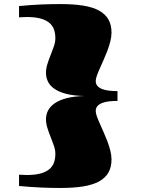

<svg xmlns="http://www.w3.org/2000/svg" viewBox="-20 -785 729 940"><path d="M73.2 70.3Q93.8 71.8 110.8 71.8Q151.9 71.8 179 64.2Q206.1 56.6 222.2 42.7Q238.3 28.8 244.6 9.8Q251 -9.3 251 -32.7Q251 -50.8 243.9 -71.5Q236.8 -92.3 228 -114Q219.2 -135.7 212.2 -158Q205.1 -180.2 205.1 -201.2Q205.1 -224.1 215.6 -244.4Q226.1 -264.6 248.8 -280Q271.5 -295.4 307.6 -304.7Q343.8 -314 395 -314.9Q341.8 -315.9 305.4 -325.2Q269 -334.5 246.8 -349.9Q224.6 -365.2 214.8 -385.5Q205.1 -405.8 205.1 -428.7Q205.1 -449.7 212.2 -471.9Q219.2 -494.1 228 -515.9Q236.8 -537.6 243.9 -558.3Q251 -579.1 251 -597.2Q251 -620.6 244.6 -639.6Q238.3 -658.7 222.2 -672.6Q206.1 -686.5 179 -694.1Q151.9 -701.7 110.8 -701.7Q93.8 -701.7 73.2 -700.2V-755.4Q134.3 -761.2 183.6 -763.2Q232.9 -765.1 275.4 -765.1Q339.8 -765.1 387 -757.6Q434.1 -750 464.8 -733.2Q495.6 -716.3 510.7 -689.9Q525.9 -663.6 525.9 -626Q525.9 -605.5 520.3 -582.8Q514.6 -560.1 505.9 -537.1Q497.1 -514.2 487.3 -491.9Q477.5 -469.7 468.8 -450.2Q460 -430.7 454.3 -414.8Q448.7 -398.9 448.7 -388.7Q448.7 -373.5 457.3 -364Q465.8 -354.5 480.5 -348.9Q495.1 -343.3 514.4 -341.1Q533.7 -338.9 555.2 -338.9V-291Q533.7 -291 514.4 -288.8Q495.1 -286.6 480.5 -281Q465.8 -275.4 457.3 -265.9Q448.7 -256.3 448.7 -241.2Q448.7 -231 454.3 -215.1Q460 -199.2 468.8 -179.7Q477.5 -160.2 487.3 -137.9Q497.1 -115.7 505.9 -92.8Q514.6 -69.8 520.3 -47.1Q525.9 -24.4 525.9 -3.9Q525.9 33.7 510.7 60.1Q495.6 86.4 464.8 103.3Q434.1 120.1 387 127.7Q339.8 135.3 275.4 135.3Q232.9 135.3 183.6 133.3Q134.3 131.3 73.2 125.5Z"/></svg>

Font: Asset
Style: Regular
Weight: 400
Designer: Riccardo De Franceschi
Foundry: Sorkin Type Co.
Version: Version 1.001